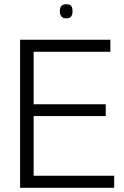

<svg xmlns="http://www.w3.org/2000/svg" viewBox="-20 -888 586 908"><path d="M75 0V-700H502V-643H139V-395H480V-339H139V-57H520V0ZM293 -801Q278 -801 270.5 -810Q263 -819 263 -835Q263 -852 270.5 -860Q278 -868 293 -868Q310 -868 316.5 -860Q323 -852 323 -835Q323 -819 316.5 -810Q310 -801 293 -801Z"/></svg>

Font: Georama ExtraCondensed Thin Light
Style: Regular
Weight: 300
Version: Version 1.001